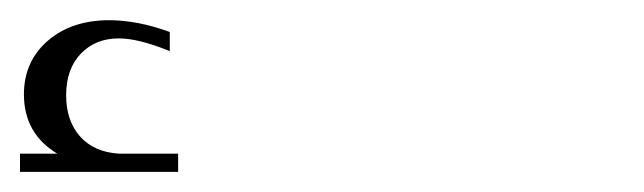

<svg xmlns="http://www.w3.org/2000/svg" viewBox="-121 -921 641 191"><path d="M-2 -768.1H56.2V-750H-101.1V-768.1H-64Q-97.2 -788.1 -97.2 -827.1Q-97.2 -859.9 -73.5 -880.4Q-49.8 -900.9 -12.2 -900.9Q15.6 -900.9 47.9 -889.2V-870.1Q17.1 -882.8 -2.9 -882.8Q-25.9 -882.8 -40.5 -867.7Q-55.2 -852.5 -55.2 -826.2Q-55.2 -800.8 -41.3 -785.2Q-27.3 -769.5 -2 -768.1Z"/></svg>

Font: Wesal
Style: Regular
Weight: 300
Designer: Ahmed zaza
Foundry: Ahmed zaza
Version: Version 2.01